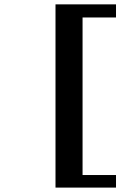

<svg xmlns="http://www.w3.org/2000/svg" viewBox="-20 -728 588 880"><path d="M234.4 131.8V-708H511.7V-647.9H358.4V74.2H511.7V131.8Z"/></svg>

Font: Charis SIL Afr
Style: Bold
Weight: 700
Foundry: SIL International
Version: Version 5.000